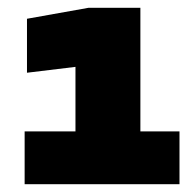

<svg xmlns="http://www.w3.org/2000/svg" viewBox="-20 -880 500 491"><path d="M339 -860V-544H439V-409H43V-544H173V-709L49 -694V-832L206 -860Z"/></svg>

Font: Bounded
Style: Regular
Weight: 900
Designer: Vlad Churkin
Version: Version 1.0